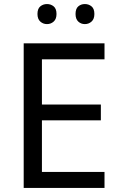

<svg xmlns="http://www.w3.org/2000/svg" viewBox="-20 -928 596 948"><path d="M496 0H97V-714H496V-635H187V-412H478V-334H187V-79H496ZM165 -859Q165 -885 179 -896.5Q193 -908 212 -908Q231 -908 245 -896.5Q259 -885 259 -859Q259 -834 245 -821.5Q231 -809 212 -809Q193 -809 179 -821.5Q165 -834 165 -859ZM353 -859Q353 -885 366.5 -896.5Q380 -908 399 -908Q418 -908 432 -896.5Q446 -885 446 -859Q446 -834 432 -821.5Q418 -809 399 -809Q380 -809 366.5 -821.5Q353 -834 353 -859Z"/></svg>

Font: Noto Sans Takri
Style: Regular
Weight: 400
Designer: Monotype Design Team
Foundry: Monotype Imaging Inc.
Version: Version 2.003; ttfautohint (v1.8.4.7-5d5b)